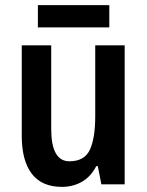

<svg xmlns="http://www.w3.org/2000/svg" viewBox="-20 -720 574 750"><path d="M467 -543V0H376L362 -71H356Q335 -30 300 -10Q265 10 222 10Q143 10 104 -41.5Q65 -93 65 -189V-543H180V-217Q180 -90 251 -90Q310 -90 331 -135Q352 -180 352 -266V-543ZM407 -700V-613H128V-700Z"/></svg>

Font: Noto Sans Kannada Condensed SemiBold
Style: Regular
Weight: 600
Width: 3
Designer: Jelle Bosma - Monotype Design Team
Foundry: Monotype Imaging Inc.
Version: Version 2.005; ttfautohint (v1.8.4.7-5d5b)